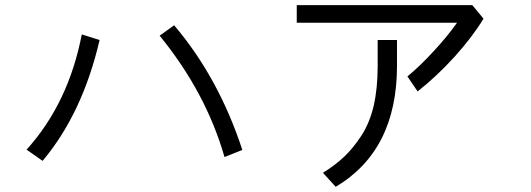

<svg xmlns="http://www.w3.org/2000/svg" viewBox="-20 -679 2040 737"><path d="M82 -104.5Q243.2 -283.2 293.9 -546.9Q316.4 -540 362.3 -525.4Q296.9 -244.1 143.6 -61.5Q123 -76.2 82 -104.5ZM592.8 -542Q606.4 -551.8 648.4 -582Q819.3 -380.9 910.2 -103.5Q887.7 -94.7 841.8 -76.2Q770.5 -324.2 592.8 -542Z M1119.1 -591.8Q1119.1 -608.4 1119.1 -659.2Q1287.1 -659.2 1793 -659.2Q1803.7 -646.5 1835.9 -607.4Q1794.9 -539.1 1725.6 -461.9Q1655.3 -384.8 1583 -328.1Q1570.3 -347.7 1543.9 -385.7Q1591.8 -424.8 1644.5 -482.4Q1697.3 -539.1 1734.4 -591.8Q1529.3 -591.8 1119.1 -591.8ZM1219.7 -15.6Q1266.6 -44.9 1300.8 -77.1Q1334 -108.4 1365.2 -155.3Q1397.5 -203.1 1414.1 -271.5Q1429.7 -338.9 1429.7 -424.8Q1429.7 -458 1429.7 -525.4Q1448.2 -525.4 1503.9 -525.4Q1503.9 -501 1503.9 -426.8Q1503.9 -101.6 1268.6 38.1Q1252 20.5 1219.7 -15.6Z"/></svg>

Font: Gothic A1
Style: Regular
Weight: 400
Designer: HanYang I&C Co.,Ltd.
Version: Version 2.50